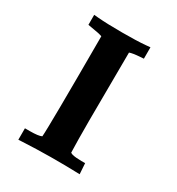

<svg xmlns="http://www.w3.org/2000/svg" viewBox="-152 -710 749 811"><g transform="rotate(30 222.5 -304.5)"><path d="M123 -555.2C130.5 -553.6 137 -551.7 142.6 -549.7C142.5 -252.3 141.1 -88.8 138.2 -59.2C128.9 -54.4 109.9 -51.9 81.1 -51.8H57.6V4L78.2 2.9C165.1 -1.6 257.3 -2.4 354.8 0.7L351.4 -51.4H333C314.1 -51.4 299.2 -52.9 288.2 -55.7C284.4 -57 281 -58.5 278.3 -60.3C277 -95.6 276.4 -147.2 276.4 -214.9C276.4 -282.5 277 -393.8 278.3 -548.5C287.7 -552.1 304.2 -554.7 327.6 -556.4L345.7 -557.6V-613.2L324.3 -611.2C297 -608.7 259.2 -607.5 210.8 -607.5C162.5 -607.5 123.1 -608.7 92.5 -611.3L71.3 -613.1V-564.4Z"/></g></svg>

Font: Bentham
Style: Bold
Weight: 700
Version: Version 002.001